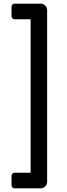

<svg xmlns="http://www.w3.org/2000/svg" viewBox="-20 -834 364 1047"><path d="M60 193Q53 193 48 188.5Q43 184 43 177V124Q43 117 48 112.5Q53 108 60 108H147V-729H60Q53 -729 48 -733.5Q43 -738 43 -745V-798Q43 -805 48 -809.5Q53 -814 60 -814H201Q216 -814 226.5 -803.5Q237 -793 237 -778V157Q237 172 226.5 182.5Q216 193 201 193Z"/></svg>

Font: Miriam Libre Medium
Style: Regular
Weight: 500
Version: Version 2.000